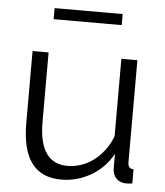

<svg xmlns="http://www.w3.org/2000/svg" viewBox="-52 -756 698 812"><g transform="rotate(5 297.0 -350.0)"><path d="M238 10Q153 10 111.5 -46.5Q70 -103 70 -215V-521H138V-227Q138 -50 259 -50Q289 -50 318 -60Q347 -70 371.5 -89Q396 -108 415.5 -134Q435 -160 447 -193V-521H515V-88Q515 -60 539 -60V0Q527 2 519.5 2Q512 2 509 2Q485 1 470 -15Q455 -31 455 -58V-118Q421 -57 362.5 -23.5Q304 10 238 10ZM147 -663V-710H436V-663Z"/></g></svg>

Font: Boldmen
Style: Regular
Weight: 400
Designer: Matt McInerney, Pablo Impallari, Rodrigo Fuenzalida
Foundry: LIVING CONCEPT
Version: Version 1.000